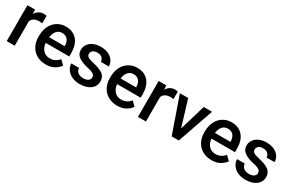

<svg xmlns="http://www.w3.org/2000/svg" viewBox="92 -1487 3648 2446"><g transform="rotate(30 1916.5 -264.0)"><path d="M340.3 -531.7C332 -535.2 312.5 -538.1 298.3 -538.1C243.7 -538.1 202.6 -510.7 176.8 -465.8L173.3 -528.3H61V0H178.7V-360.4C196.3 -401.4 232.9 -426.3 291.5 -426.3C307.6 -426.3 323.7 -424.8 339.4 -422.4Z M637.7 9.8C689 9.8 731.4 -0.5 764.6 -21C797.9 -41 822.8 -64 839.8 -88.9L777.8 -148.9C745.1 -107.4 701.2 -83.5 644.5 -83.5C602.5 -83.5 569.3 -97.2 544.4 -125C519.5 -152.3 505.9 -187 502.4 -229H849.1V-279.3C849.1 -431.2 774.9 -538.1 623.5 -538.1C578.1 -538.1 537.1 -526.9 501 -504.9C428.2 -460 383.8 -376.5 383.8 -265.6V-246.1C383.8 -197.8 394 -154.3 414.6 -115.7C455.6 -38.6 533.7 9.8 637.7 9.8ZM623 -444.3C701.2 -444.3 731 -386.2 732.9 -322.8V-313.5H504.9C516.1 -395 556.6 -444.3 623 -444.3Z M1236.8 -143.1C1236.8 -105.5 1202.6 -77.1 1139.6 -77.1C1086.9 -77.1 1033.2 -100.1 1029.3 -165.5H915.5C915.5 -136.7 924.3 -109.4 941.4 -82.5C975.6 -28.8 1042 9.8 1138.2 9.8C1268.1 9.8 1352.1 -56.2 1352.1 -149.4C1352.1 -196.8 1335 -232.4 1300.3 -256.3C1265.6 -279.8 1217.8 -297.9 1157.2 -311C1114.3 -320.3 1085.4 -330.6 1070.3 -341.3C1055.2 -352.1 1047.9 -366.2 1047.9 -383.8C1047.9 -401.9 1055.2 -417.5 1069.8 -431.2C1084.5 -444.3 1106.9 -451.2 1136.7 -451.2C1168.5 -451.2 1191.9 -442.9 1208 -426.8C1223.6 -410.6 1231.4 -391.6 1231.4 -370.6H1349.1C1349.1 -464.8 1269 -538.1 1136.7 -538.1C1010.7 -538.1 933.1 -464.4 933.1 -378.9C933.1 -334.5 950.7 -300.8 985.4 -276.9C1020 -252.9 1065.9 -234.9 1122.1 -222.7C1217.8 -203.1 1236.8 -177.7 1236.8 -143.1Z M1688 9.8C1739.3 9.8 1781.7 -0.5 1814.9 -21C1848.1 -41 1873 -64 1890.1 -88.9L1828.1 -148.9C1795.4 -107.4 1751.5 -83.5 1694.8 -83.5C1652.8 -83.5 1619.6 -97.2 1594.7 -125C1569.8 -152.3 1556.2 -187 1552.7 -229H1899.4V-279.3C1899.4 -431.2 1825.2 -538.1 1673.8 -538.1C1628.4 -538.1 1587.4 -526.9 1551.3 -504.9C1478.5 -460 1434.1 -376.5 1434.1 -265.6V-246.1C1434.1 -197.8 1444.3 -154.3 1464.8 -115.7C1505.9 -38.6 1584 9.8 1688 9.8ZM1673.3 -444.3C1751.5 -444.3 1781.2 -386.2 1783.2 -322.8V-313.5H1555.2C1566.4 -395 1606.9 -444.3 1673.3 -444.3Z M2270.5 -531.7C2262.2 -535.2 2242.7 -538.1 2228.5 -538.1C2173.8 -538.1 2132.8 -510.7 2106.9 -465.8L2103.5 -528.3H1991.2V0H2108.9V-360.4C2126.5 -401.4 2163.1 -426.3 2221.7 -426.3C2237.8 -426.3 2253.9 -424.8 2269.5 -422.4Z M2303.2 -528.3 2487.8 0H2592.8L2776.4 -528.3H2654.3L2541 -147L2425.8 -528.3Z M3075.7 9.8C3127 9.8 3169.4 -0.5 3202.6 -21C3235.8 -41 3260.7 -64 3277.8 -88.9L3215.8 -148.9C3183.1 -107.4 3139.2 -83.5 3082.5 -83.5C3040.5 -83.5 3007.3 -97.2 2982.4 -125C2957.5 -152.3 2943.8 -187 2940.4 -229H3287.1V-279.3C3287.1 -431.2 3212.9 -538.1 3061.5 -538.1C3016.1 -538.1 2975.1 -526.9 2939 -504.9C2866.2 -460 2821.8 -376.5 2821.8 -265.6V-246.1C2821.8 -197.8 2832 -154.3 2852.5 -115.7C2893.6 -38.6 2971.7 9.8 3075.7 9.8ZM3061 -444.3C3139.2 -444.3 3168.9 -386.2 3170.9 -322.8V-313.5H2942.9C2954.1 -395 2994.6 -444.3 3061 -444.3Z M3674.8 -143.1C3674.8 -105.5 3640.6 -77.1 3577.6 -77.1C3524.9 -77.1 3471.2 -100.1 3467.3 -165.5H3353.5C3353.5 -136.7 3362.3 -109.4 3379.4 -82.5C3413.6 -28.8 3480 9.8 3576.2 9.8C3706.1 9.8 3790 -56.2 3790 -149.4C3790 -196.8 3772.9 -232.4 3738.3 -256.3C3703.6 -279.8 3655.8 -297.9 3595.2 -311C3552.2 -320.3 3523.4 -330.6 3508.3 -341.3C3493.2 -352.1 3485.8 -366.2 3485.8 -383.8C3485.8 -401.9 3493.2 -417.5 3507.8 -431.2C3522.5 -444.3 3544.9 -451.2 3574.7 -451.2C3606.4 -451.2 3629.9 -442.9 3646 -426.8C3661.6 -410.6 3669.4 -391.6 3669.4 -370.6H3787.1C3787.1 -464.8 3707 -538.1 3574.7 -538.1C3448.7 -538.1 3371.1 -464.4 3371.1 -378.9C3371.1 -334.5 3388.7 -300.8 3423.3 -276.9C3458 -252.9 3503.9 -234.9 3560.1 -222.7C3655.8 -203.1 3674.8 -177.7 3674.8 -143.1Z"/></g></svg>

Font: Vazirmatn Medium
Style: Regular
Weight: 500
Designer: Saber Rastikerdar
Foundry: Saber Rastikerdar
Version: Version 33.003